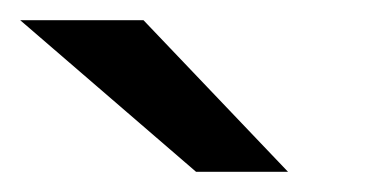

<svg xmlns="http://www.w3.org/2000/svg" viewBox="-80 -783 366 190"><path d="M62 -763 205 -613H114L-60 -763Z"/></svg>

Font: Open Sauce Sans Medium Italic
Style: Regular
Weight: 500
Italic angle: -10°
Designer: Alfredo Marco Pradil
Foundry: Creative Sauce Fz LLC
Version: Version 1.477